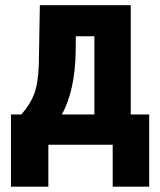

<svg xmlns="http://www.w3.org/2000/svg" viewBox="-20 -548 605 727"><path d="M61 -114.7Q95.2 -153.8 109.9 -193.4Q124.5 -232.9 127 -304.2L130.9 -528.3H475.1V-114.7H544.9V158.7H406.7V0H163.1V158.7H21.5V-114.7ZM214.4 -114.7H337.4V-410.6H267.1L266.6 -358.4Q265.1 -207 214.4 -114.7Z"/></svg>

Font: Roboto Condensed
Style: Bold
Weight: 700
Designer: Google
Version: Version 2.134; 2016